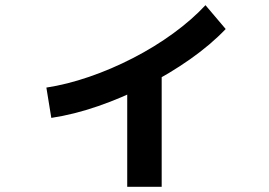

<svg xmlns="http://www.w3.org/2000/svg" viewBox="-20 -654 1040 741"><path d="M159 -316Q238 -328 324 -357.5Q410 -387 493.5 -430Q577 -473 649 -525.5Q721 -578 773 -634L851 -542Q794 -482 714.5 -426Q635 -370 544 -323.5Q453 -277 359 -244.5Q265 -212 178 -199ZM471 67V-393H604V67Z"/></svg>

Font: M PLUS 2 Thin
Style: Bold
Weight: 700
Version: Version 1.001